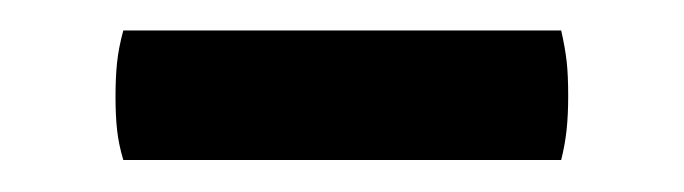

<svg xmlns="http://www.w3.org/2000/svg" viewBox="-20 -678 438 123"><path d="M59 -575.5Q56 -585.5 55 -594.8Q54 -604 54 -616Q54 -628.5 55 -638Q56 -647.5 59 -658.5H339.5Q342 -647.5 343 -638.8Q344 -630 344 -616.5Q344 -604.5 343 -595Q342 -585.5 339.5 -575.5Z"/></svg>

Font: Signika Light
Style: Regular
Weight: 400
Version: Version 2.003;gftools[0.9.32]